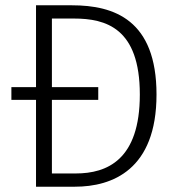

<svg xmlns="http://www.w3.org/2000/svg" viewBox="-20 -705 677 725"><path d="M252 -685H116V-376H23V-328H116V0H263C404 0 571 -64 571 -348C571 -630 411 -685 252 -685ZM266 -50H176V-328H351V-376H176V-635H259C380 -635 508 -599 508 -348C508 -102 385 -50 266 -50Z"/></svg>

Font: FiraGO Light
Style: Regular
Weight: 300
Designer: bBox Type
Foundry: bBox Type GmbH
Version: Version 1.001;PS 001.001;hotconv 1.0.88;makeotf.lib2.5.64775